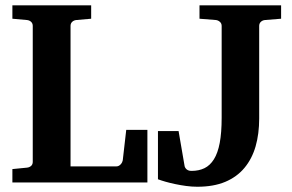

<svg xmlns="http://www.w3.org/2000/svg" viewBox="-20 -691 1106 727"><path d="M26.9 0V-50.8L82 -56.2Q91.3 -57.1 97.7 -62.7Q104 -68.4 104 -78.1V-592.8Q104 -602.5 97.7 -608.4Q91.3 -614.3 82 -615.2L26.9 -620.1V-670.9H325.2V-620.1L269 -615.2Q259.8 -614.3 253.4 -608.4Q247.1 -602.5 247.1 -592.8V-61H420.9Q426.3 -61 430.4 -63.5Q434.6 -65.9 437.7 -69.6Q440.9 -73.2 442.6 -77.1Q444.3 -81.1 444.8 -84L458 -199.2H538.1V0ZM983.4 -615.2Q974.1 -614.3 967.8 -608.4Q961.4 -602.5 961.4 -592.8V-242.2Q961.4 -184.1 947.8 -136.7Q934.1 -89.4 905.5 -55.2Q877 -21 832.8 -2.4Q788.6 16.1 727.1 16.1Q706.5 16.1 685.1 13.2Q663.6 10.3 643.8 6.1Q624 2 606.9 -2.9Q589.8 -7.8 578.1 -12.2V-194.8H656.2L679.2 -61Q680.7 -56.2 684.1 -52.2Q687 -48.8 691.9 -46.4Q696.8 -43.9 705.1 -43.9Q732.9 -43.9 754.2 -54.2Q775.4 -64.5 790 -87.9Q804.7 -111.3 812 -149.9Q819.3 -188.5 819.3 -245.1V-592.8Q819.3 -602.5 812.5 -608.4Q805.7 -614.3 797.4 -615.2L735.4 -620.1V-670.9H1044.4V-620.1Z"/></svg>

Font: Charis SIL
Style: Bold
Weight: 700
Foundry: SIL International
Version: Version 4.112